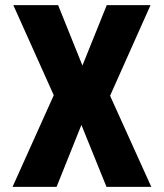

<svg xmlns="http://www.w3.org/2000/svg" viewBox="-20 -730 640 750"><path d="M29 0 190 -358 32 -710H207L302 -474L397 -710H568L410 -356L571 0H396L298 -242L201 0Z"/></svg>

Font: Geist Mono ExtraBold
Style: Regular
Weight: 800
Monospace: yes
Designer: Basement.studio, Andrés Briganti, Mateo Zaragoza
Foundry: Basement.studio, Vercel, Andrés Briganti, Guido Ferreyra, Mateo Zaragoza
Version: Version 1.500; ttfautohint (v1.8.4.7-5d5b)